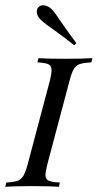

<svg xmlns="http://www.w3.org/2000/svg" viewBox="-45 -712 372 732"><path d="M128.2 -46Q128.2 -29 139.9 -23.4Q151.6 -17.7 183.1 -16.1L179.8 0Q142.7 -2.4 77.4 -2.4Q10.5 -2.4 -25 0L-21 -16.1Q7.3 -17.7 21.4 -22.6Q35.5 -27.4 44 -41.5Q52.4 -55.6 60.5 -85.5L145.2 -404.8Q151.6 -432.3 151.6 -443.5Q151.6 -461.3 139.9 -466.9Q128.2 -472.6 97.6 -474.2L101.6 -490.3Q134.7 -487.9 204 -487.9Q268.5 -487.9 307.3 -490.3L303.2 -474.2Q273.4 -472.6 259.3 -467.7Q245.2 -462.9 236.7 -449.2Q228.2 -435.5 220.2 -404.8L135.5 -85.5Q128.2 -54.8 128.2 -46ZM158.9 -599.2Q126.6 -621 110.5 -636.3Q95.2 -651.6 95.2 -667.7Q95.2 -677.4 100.8 -683.9Q108.1 -691.9 119.4 -691.9Q128.2 -691.9 137.9 -687.1Q147.6 -682.3 154 -675Q166.9 -661.3 187.9 -628.2Q227.4 -571.8 246 -547.6L237.9 -539.5Q204.8 -566.1 158.9 -599.2Z"/></svg>

Font: Playfair Display SC
Style: Italic
Weight: 400
Italic angle: -14°
Designer: Claus Eggers Sørensen
Foundry: Claus Eggers Sørensen
Version: Version 1.202; ttfautohint (v1.6)